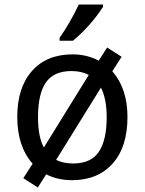

<svg xmlns="http://www.w3.org/2000/svg" viewBox="-20 -786 640 848"><path d="M184.1 -16.1 147 42 83 1 124 -63Q56.2 -140.1 56.2 -269Q56.2 -398.9 121.1 -472.4Q186 -545.9 300.8 -545.9Q363.3 -545.9 416 -518.1L453.1 -576.2L517.1 -535.2L476.1 -471.2Q543 -395 543 -269Q543 -136.7 477.3 -63.5Q411.6 9.8 297.9 9.8Q234.9 9.8 184.1 -16.1ZM173.8 -134.8 372.1 -455.1Q339.8 -472.2 295.9 -472.2Q217.3 -472.2 182.6 -421.6Q147.9 -371.1 147.9 -269Q147.9 -181.2 173.8 -134.8ZM425.8 -398.9 228 -80.1Q257.8 -64 303.2 -64Q381.8 -64 416.5 -115.5Q451.2 -167 451.2 -269Q451.2 -349.1 425.8 -398.9ZM243.2 -619.1Q289.1 -684.1 328.1 -766.1H435.1V-755.9Q380.4 -671.4 302.2 -606H243.2Z"/></svg>

Font: WenQuanYi Micro Hei Mono
Style: Regular
Weight: 400
Foundry: Ascender Corporation
Version: Version 0.2.0-beta